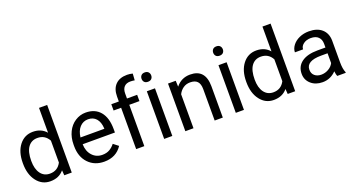

<svg xmlns="http://www.w3.org/2000/svg" viewBox="-49 -1376 3684 2001"><g transform="rotate(-20 1793.0 -375.0)"><path d="M46.4 -268.6Q46.4 -390.1 104 -464.1Q161.6 -538.1 254.9 -538.1Q347.7 -538.1 401.9 -474.6V-750H492.2V0H409.2L404.8 -56.6Q350.6 9.8 253.9 9.8Q162.1 9.8 104.2 -65.4Q46.4 -140.6 46.4 -261.7ZM136.7 -258.3Q136.7 -168.5 173.8 -117.7Q210.9 -66.9 276.4 -66.9Q362.3 -66.9 401.9 -144V-386.7Q361.3 -461.4 277.3 -461.4Q210.9 -461.4 173.8 -410.2Q136.7 -358.9 136.7 -258.3Z M851.6 9.8Q744.1 9.8 676.8 -60.8Q609.4 -131.3 609.4 -249.5V-266.1Q609.4 -344.7 639.4 -406.5Q669.4 -468.3 723.4 -503.2Q777.3 -538.1 840.3 -538.1Q943.4 -538.1 1000.5 -470.2Q1057.6 -402.3 1057.6 -275.9V-238.3H699.7Q701.7 -160.2 745.4 -112.1Q789.1 -64 856.4 -64Q904.3 -64 937.5 -83.5Q970.7 -103 995.6 -135.3L1050.8 -92.3Q984.4 9.8 851.6 9.8ZM840.3 -463.9Q785.6 -463.9 748.5 -424.1Q711.4 -384.3 702.6 -312.5H967.3V-319.3Q963.4 -388.2 930.2 -426Q897 -463.9 840.3 -463.9Z M1206.5 0V-458.5H1123V-528.3H1206.5V-582.5Q1206.5 -667.5 1252 -713.9Q1297.4 -760.3 1380.4 -760.3Q1411.6 -760.3 1442.4 -752L1437.5 -678.7Q1414.6 -683.1 1388.7 -683.1Q1344.7 -683.1 1320.8 -657.5Q1296.9 -631.8 1296.9 -584V-528.3H1409.7V-458.5H1296.9V0Z M1607.4 0H1517.1V-528.3H1607.4ZM1509.8 -668.5Q1509.8 -690.4 1523.2 -705.6Q1536.6 -720.7 1563 -720.7Q1589.4 -720.7 1603 -705.6Q1616.7 -690.4 1616.7 -668.5Q1616.7 -646.5 1603 -631.8Q1589.4 -617.2 1563 -617.2Q1536.6 -617.2 1523.2 -631.8Q1509.8 -646.5 1509.8 -668.5Z M1837.4 -528.3 1840.3 -461.9Q1900.9 -538.1 1998.5 -538.1Q2166 -538.1 2167.5 -349.1V0H2077.1V-349.6Q2076.7 -406.7 2051 -434.1Q2025.4 -461.4 1971.2 -461.4Q1927.2 -461.4 1894 -438Q1860.8 -414.6 1842.3 -376.5V0H1752V-528.3Z M2401.9 0H2311.5V-528.3H2401.9ZM2304.2 -668.5Q2304.2 -690.4 2317.6 -705.6Q2331.1 -720.7 2357.4 -720.7Q2383.8 -720.7 2397.5 -705.6Q2411.1 -690.4 2411.1 -668.5Q2411.1 -646.5 2397.5 -631.8Q2383.8 -617.2 2357.4 -617.2Q2331.1 -617.2 2317.6 -631.8Q2304.2 -646.5 2304.2 -668.5Z M2524.4 -268.6Q2524.4 -390.1 2582 -464.1Q2639.6 -538.1 2732.9 -538.1Q2825.7 -538.1 2879.9 -474.6V-750H2970.2V0H2887.2L2882.8 -56.6Q2828.6 9.8 2731.9 9.8Q2640.1 9.8 2582.3 -65.4Q2524.4 -140.6 2524.4 -261.7ZM2614.7 -258.3Q2614.7 -168.5 2651.9 -117.7Q2689 -66.9 2754.4 -66.9Q2840.3 -66.9 2879.9 -144V-386.7Q2839.4 -461.4 2755.4 -461.4Q2689 -461.4 2651.9 -410.2Q2614.7 -358.9 2614.7 -258.3Z M3436.5 0Q3428.7 -15.6 3423.8 -55.7Q3360.8 9.8 3273.4 9.8Q3195.3 9.8 3145.3 -34.4Q3095.2 -78.6 3095.2 -146.5Q3095.2 -229 3158 -274.7Q3220.7 -320.3 3334.5 -320.3H3422.4V-361.8Q3422.4 -409.2 3394 -437.3Q3365.7 -465.3 3310.5 -465.3Q3262.2 -465.3 3229.5 -440.9Q3196.8 -416.5 3196.8 -381.8H3106Q3106 -421.4 3134 -458.3Q3162.1 -495.1 3210.2 -516.6Q3258.3 -538.1 3315.9 -538.1Q3407.2 -538.1 3459 -492.4Q3510.7 -446.8 3512.7 -366.7V-123.5Q3512.7 -50.8 3531.2 -7.8V0ZM3286.6 -68.8Q3329.1 -68.8 3367.2 -90.8Q3405.3 -112.8 3422.4 -147.9V-256.3H3351.6Q3185.5 -256.3 3185.5 -159.2Q3185.5 -116.7 3213.9 -92.8Q3242.2 -68.8 3286.6 -68.8Z"/></g></svg>

Font: Vazir
Style: Regular
Weight: 400
Designer: Saber Rastikerdar
Foundry: Saber Rastikerdar
Version: Version 30.0.0